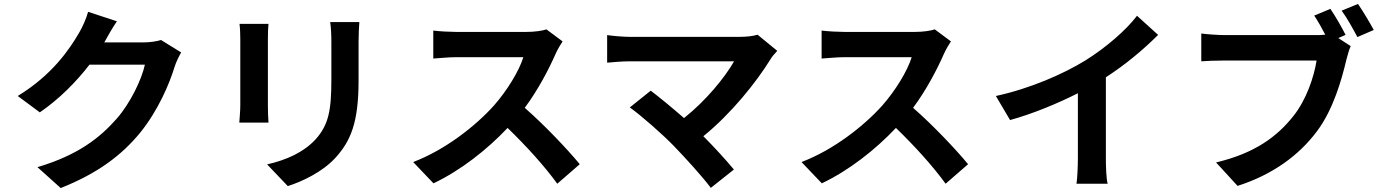

<svg xmlns="http://www.w3.org/2000/svg" viewBox="-20 -888 7010 974"><path d="M797 -685C774 -678 741 -673 710 -673H509L512 -678C524 -700 549 -745 573 -780L427 -828C418 -794 397 -748 382 -723C332 -637 245 -508 70 -401L182 -318C280 -385 367 -473 434 -560H715C699 -485 641 -365 573 -287C486 -188 375 -101 170 -40L288 66C476 -9 597 -100 692 -216C782 -328 839 -461 866 -550C874 -575 888 -603 899 -622Z M1195 -767C1198 -745 1199 -710 1199 -691V-354C1199 -324 1195 -285 1194 -266H1342C1340 -289 1339 -328 1339 -353V-691C1339 -723 1340 -745 1342 -767ZM1655 -776C1659 -748 1661 -716 1661 -676V-486C1661 -330 1648 -255 1580 -180C1519 -115 1435 -77 1335 -54L1440 56C1513 33 1617 -16 1683 -89C1757 -171 1799 -263 1799 -478V-676C1799 -716 1801 -748 1803 -776Z M2752 -739C2732 -732 2692 -726 2648 -726H2296C2266 -726 2205 -729 2178 -733V-591C2199 -592 2254 -598 2296 -598H2635C2613 -527 2552 -428 2486 -353C2392 -248 2237 -127 2076 -66L2179 42C2316 -23 2449 -127 2555 -239C2649 -148 2742 -46 2807 44L2921 -55C2862 -127 2741 -255 2642 -341C2709 -431 2765 -538 2799 -616C2808 -636 2826 -667 2834 -678Z M3823 -712C3802 -705 3768 -701 3730 -701H3175C3141 -701 3086 -706 3060 -710V-570C3081 -572 3135 -577 3175 -577H3704C3657 -495 3563 -379 3450 -289C3387 -344 3321 -398 3281 -428L3175 -343C3235 -300 3337 -210 3395 -151C3460 -84 3544 9 3586 65L3703 -28C3664 -75 3605 -140 3548 -197C3689 -311 3817 -471 3889 -588C3896 -601 3909 -614 3923 -630Z M4722 -739C4702 -732 4662 -726 4618 -726H4266C4236 -726 4175 -729 4148 -733V-591C4169 -592 4224 -598 4266 -598H4605C4583 -527 4522 -428 4456 -353C4362 -248 4207 -127 4046 -66L4149 42C4286 -23 4419 -127 4525 -239C4619 -148 4712 -46 4777 44L4891 -55C4832 -127 4711 -255 4612 -341C4679 -431 4735 -538 4769 -616C4778 -636 4796 -667 4804 -678Z M5590 -496C5689 -560 5779 -635 5855 -711L5748 -808C5692 -734 5588 -645 5487 -582C5375 -513 5207 -439 5032 -401L5104 -279C5220 -311 5345 -363 5448 -415V-87C5448 -43 5445 20 5441 44H5599C5592 19 5590 -43 5590 -87Z M6806 -711C6788 -747 6755 -805 6729 -843L6647 -809C6666 -780 6686 -745 6703 -712C6685 -710 6668 -710 6656 -710H6193C6160 -710 6103 -714 6074 -718V-577C6100 -579 6147 -581 6193 -581H6659C6645 -495 6607 -382 6541 -299C6460 -197 6348 -111 6149 -64L6258 55C6437 -2 6570 -101 6660 -221C6744 -332 6787 -487 6810 -585C6816 -606 6823 -635 6832 -654L6769 -695ZM6786 -834C6813 -798 6844 -741 6866 -700L6949 -736C6930 -771 6894 -832 6869 -868Z"/></svg>

Font: Noto Sans Mono CJK JP Bold
Style: Regular
Weight: 700
Designer: Ryoko NISHIZUKA (kana & ideographs); Paul D. Hunt (Latin, Greek & Cyrillic); Wenlong ZHANG (bopomofo); Sandoll Communica
Foundry: Adobe Systems Incorporated
Version: Version 1.004;PS 1.004;hotconv 1.0.82;makeotf.lib2.5.63406